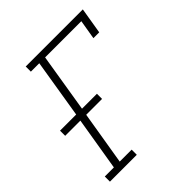

<svg xmlns="http://www.w3.org/2000/svg" viewBox="-200 -868 1001 1001"><g transform="rotate(-45 300.0 -367.5)"><path d="M36 0V-38H103L152 -334H40V-372H159L212 -697H150V-735H571L547 -590H504L522 -697H255L202 -372H312V-334H195L146 -38H234V0Z"/></g></svg>

Font: Iosevka Etoile XLtObl
Style: Regular
Weight: 200
Italic angle: -9°
Designer: Belleve Invis
Foundry: Belleve Invis
Version: Version 15.5.2; ttfautohint (v1.8.4)